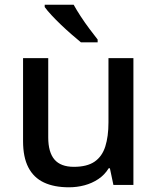

<svg xmlns="http://www.w3.org/2000/svg" viewBox="-20 -786 670 816"><path d="M547 -539V0H462L447 -71H442Q425 -43 398 -25Q371 -7 339 1.5Q307 10 273 10Q210 10 166.5 -10.5Q123 -31 100.5 -74.5Q78 -118 78 -186V-539H185V-202Q185 -139 211.5 -108Q238 -77 294 -77Q350 -77 382 -99Q414 -121 427.5 -163.5Q441 -206 441 -266V-539ZM293 -766Q305 -744 323 -716.5Q341 -689 360.5 -663Q380 -637 395 -618V-606H324Q307 -620 284.5 -639.5Q262 -659 239.5 -680.5Q217 -702 198.5 -722Q180 -742 170 -756V-766Z"/></svg>

Font: Noto Sans Armenian Medium
Style: Regular
Weight: 500
Designer: Monotype Design Team
Foundry: Monotype Imaging Inc.
Version: Version 2.007